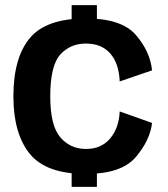

<svg xmlns="http://www.w3.org/2000/svg" viewBox="-20 -710 651 745"><path d="M258 -613H356V-690H258ZM258 15H356V-64.5H258ZM313.5 -35Q451 -35 506.8 -100.5Q562.5 -166 570 -233L444.5 -277.5Q441.5 -213 407.2 -172.5Q373 -132 313.5 -132Q253 -132 214 -177.2Q175 -222.5 175 -336Q175 -455.5 213.8 -498.2Q252.5 -541 313.5 -541Q373.5 -541 407.5 -502.8Q441.5 -464.5 444.5 -394L570 -437Q562.5 -510.5 507 -574.5Q451.5 -638.5 313.5 -638.5Q159 -638.5 95.5 -562Q32 -485.5 32 -336Q32 -191.5 95.5 -113.2Q159 -35 313.5 -35Z"/></svg>

Font: Anybody UltraCondensed Thin SemiBold
Style: Regular
Weight: 600
Version: Version 1.111